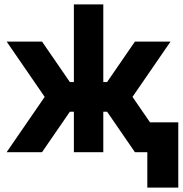

<svg xmlns="http://www.w3.org/2000/svg" viewBox="-20 -688 826 868"><path d="M10 -500 182 -250 10 0H170L342 -250L170 -500ZM751 -500H590L418 -250L590 0H751L579 -250ZM314 -668V-317H195V-183H314V0H447V-183H566V-317H447V-668ZM646 160H786V-135H646Z"/></svg>

Font: Unageo
Style: Bold
Weight: 700
Designer: Richard Sepsi
Foundry: Richard Sepsi
Version: Version 2.000